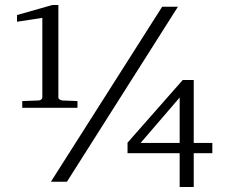

<svg xmlns="http://www.w3.org/2000/svg" viewBox="-20 -725 915 766"><path d="M752.9 -113.8V21H696.8V-113.8H488.8V-155.8L709 -405.8H752.9V-154.8H827.1V-113.8ZM247.1 0H183.1L627 -698.2H689.9ZM68.8 -294.9V-321.8L134.8 -324.2Q141.1 -325.2 145 -328.4Q148.9 -331.5 148.9 -336.9V-653.8L47.9 -638.2V-665L189 -705.1H212.9V-336.9Q212.9 -331.5 217.5 -328.4Q222.2 -325.2 228 -324.2L289.1 -321.8V-294.9ZM696.8 -335.9 541 -154.8H696.8Z"/></svg>

Font: Tagmukay Beta
Style: Regular
Weight: 400
Designer: Peter Martin
Foundry: SIL International
Version: Version 2.000; dev 82b92eM